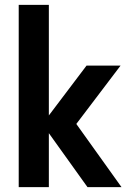

<svg xmlns="http://www.w3.org/2000/svg" viewBox="-20 -770 525 790"><path d="M181 0H57V-750H181V-295L336 -500H476L294 -260L480 0H340L181 -222Z"/></svg>

Font: Cabin
Style: Bold
Weight: 700
Designer: Pablo Impallari
Foundry: Pablo Impallari. http://www.impallari.com Igino Marini. http://www.ikern.com
Version: Version 3.001;hotconv 1.0.109;makeotfexe 2.5.65596